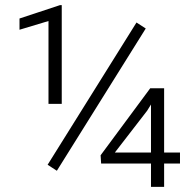

<svg xmlns="http://www.w3.org/2000/svg" viewBox="-20 -730 765 750"><path d="M221.2 -324.2H169.4V-647.9L56.2 -613.8V-657.7L214.4 -710H221.2ZM202.1 -63 166 -86.4 513.2 -642.1 549.3 -618.7ZM621.1 -134.3H683.1V-91.3H621.1V0H569.8V-91.3H375L373 -123.5L566.9 -385.3H621.1ZM428.7 -134.3H569.8V-321.8L554.7 -297.4Z"/></svg>

Font: RobotoInd Light
Style: Regular
Weight: 300
Designer: Google
Version: Version 2.001151; 2014